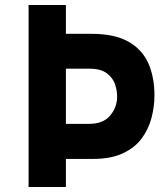

<svg xmlns="http://www.w3.org/2000/svg" viewBox="-20 -752 676 772"><path d="M348 -616Q439 -616 494.5 -585.5Q550 -555 575.5 -499.5Q601 -444 601 -368Q601 -323 589 -277.5Q577 -232 549.5 -195Q522 -158 474 -135.5Q426 -113 354 -113H245V0H95V-732H245V-616ZM338 -254Q395 -254 423 -287.5Q451 -321 451 -364Q451 -389 442 -414.5Q433 -440 408.5 -458Q384 -476 339 -476H245V-254Z"/></svg>

Font: Reem Kufi
Style: Bold
Weight: 700
Designer: Khaled Hosny
Version: Version 1.001